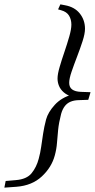

<svg xmlns="http://www.w3.org/2000/svg" viewBox="-101 -725 436 881"><path d="M314.5 -302 304 -267 260.5 -265.5Q238 -265 222 -258Q206 -251 195.8 -237.2Q185.5 -223.5 179.5 -202.5Q169 -161.5 165.8 -129.5Q162.5 -97.5 160.5 -69.5Q158.5 -41.5 150.5 -12Q136 42.5 91 84.5Q46 126.5 -25.5 132L-81 136L-75 105.5L-28.5 101.5Q21.5 97.5 44 69.8Q66.5 42 76.5 4Q84 -23 88 -51.8Q92 -80.5 96.8 -111.5Q101.5 -142.5 110.5 -177Q119.5 -210 150.2 -243.8Q181 -277.5 231 -291.5L228 -281.5Q205.5 -289 191 -301.8Q176.5 -314.5 169.8 -330.8Q163 -347 163 -365Q163 -384.5 172.5 -417.2Q182 -450 194.8 -487.2Q207.5 -524.5 217 -557.8Q226.5 -591 226.5 -612Q226.5 -635.5 215.8 -653.2Q205 -671 179.5 -678L165.5 -682L176 -705L197 -701Q241.5 -693 265.2 -663Q289 -633 289 -593Q289 -570.5 278 -536.5Q267 -502.5 252.8 -465.5Q238.5 -428.5 227.5 -396.2Q216.5 -364 216.5 -345Q216.5 -324.5 230.2 -314.5Q244 -304.5 270 -303.5Z"/></svg>

Font: Newsreader 18pt
Style: Italic
Weight: 400
Italic angle: -17°
Version: Version 1.003